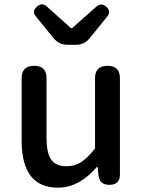

<svg xmlns="http://www.w3.org/2000/svg" viewBox="-20 -854 660 887"><path d="M248 13Q80 13 80 -204V-493Q80 -550 138 -550Q195 -550 195 -493V-218Q195 -147 216.5 -116.5Q238 -86 287 -86Q325 -86 355 -105Q384 -124 419 -168V-493Q419 -550 477 -550Q534 -550 534 -493V-275V-47Q534 0 485 0Q440 0 435 -44L431 -83H428Q345 13 248 13ZM292 -647Q253 -647 228 -677L146 -778Q126 -801 149.5 -822.5Q173 -844 195 -825L308 -724H313L426 -824Q448 -843 471 -823Q495 -801 475 -777L432 -724L394 -677Q369 -647 330 -647Z"/></svg>

Font: GenSenRounded TW M
Style: Regular
Weight: 500
Version: Version 1.501;PS 1;hotconv 16.6.51;makeotf.lib2.5.65220